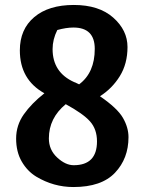

<svg xmlns="http://www.w3.org/2000/svg" viewBox="-20 -742 568 774"><path d="M498 -189Q498 -103 443.5 -45.5Q389 12 276 12Q196 12 126 -30Q90 -52 67.5 -91Q45 -130 45 -183.5Q45 -237 76 -281Q107 -325 159 -366Q60 -421 60 -539Q60 -624 118 -673Q176 -722 277.5 -722Q379 -722 436.5 -671Q494 -620 494 -552.5Q494 -485 463 -435Q432 -385 383 -354Q453 -306 475.5 -267Q498 -228 498 -189ZM371 -172Q371 -221 343 -252.5Q315 -284 245 -322Q177 -266 177 -184Q177 -138 210.5 -107Q244 -76 277 -76Q371 -76 371 -172ZM362 -545Q362 -631 276 -631Q247 -631 211 -621Q192 -583 192 -544Q192 -450 279 -411Q283 -410 289.5 -406.5Q296 -403 299 -402Q362 -449 362 -545Z"/></svg>

Font: Inika
Style: Bold
Weight: 700
Version: Version 1.001